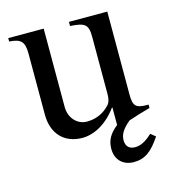

<svg xmlns="http://www.w3.org/2000/svg" viewBox="-94 -529 689 764"><g transform="rotate(-15 250.0 -147.0)"><path d="M338 -4C305 22 291 48 291 82C291 129 322 156 365 156C411 156 440 134 476 80L456 64C427 91 406 100 385 100C363 100 347 89 347 61C347 38 360 16 391 -9C420 -19 447 -27 480 -36V-50H474C428 -50 417 -61 417 -107V-450H259V-433C319 -429 333 -421 333 -368V-137C333 -102 326 -93 310 -79C285 -57 255 -48 226 -48C187 -48 155 -81 155 -127V-450H9V-436C57 -433 71 -419 71 -369V-118C71 -41 116 10 193 10C230 10 287 -9 336 -76H338Z"/></g></svg>

Font: XITS Math
Style: Regular
Weight: 400
Designer: MicroPress Inc., with final additions and corrections provided by Coen Hoffman, Elsevier (retired)
Version: Version 1.302